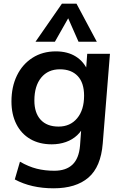

<svg xmlns="http://www.w3.org/2000/svg" viewBox="-20 -796 663 1039"><path d="M88 79Q135 106 179 117Q223 128 274 128Q337 128 372 95Q407 62 413 -7L422 -130L437 -122Q424 -89 398 -64.5Q372 -40 336.5 -27.5Q301 -15 260 -15Q193 -15 144 -43.5Q95 -72 68.5 -124.5Q42 -177 42 -247Q42 -326 71.5 -387Q101 -448 155.5 -483Q210 -518 282 -518Q346 -518 390.5 -490Q435 -462 456 -411L444 -398L452 -505H575L536 -20Q526 107 458.5 165Q391 223 270 223Q149 223 60 175ZM297 -111Q360 -111 397.5 -156Q435 -201 435 -278Q435 -348 400.5 -384.5Q366 -421 304 -421Q240 -421 203 -376Q166 -331 166 -252Q166 -185 200 -148Q234 -111 297 -111ZM277 -570H172L315 -776H394L504 -570H405L349 -697Z"/></svg>

Font: Muli
Style: Bold Italic
Weight: 700
Italic angle: -4.541°
Designer: Vernon Adams
Foundry: Vernon Adams
Version: Version 2.100; ttfautohint (v1.8.1.43-b0c9)